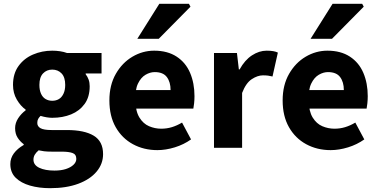

<svg xmlns="http://www.w3.org/2000/svg" viewBox="-20 -773 1980 1004"><path d="M242 211Q184 211 137 197.5Q90 184 62 156.5Q34 129 34 85Q34 54 52.5 29Q71 4 104 -15V-19Q86 -32 72.5 -52.5Q59 -73 59 -103Q59 -130 75 -154.5Q91 -179 114 -196V-200Q88 -218 68 -252Q48 -286 48 -329Q48 -388 77 -428Q106 -468 153 -488Q200 -508 253 -508Q274 -508 294 -505Q314 -502 330 -496H511V-389H428V-385Q438 -372 443.5 -356.5Q449 -341 449 -322Q449 -266 422.5 -229.5Q396 -193 352 -175Q308 -157 253 -157Q240 -157 224.5 -159.5Q209 -162 192 -167Q184 -159 179.5 -151Q175 -143 175 -130Q175 -112 192 -102.5Q209 -93 250 -93H330Q421 -93 470 -63.5Q519 -34 519 33Q519 84 485 124.5Q451 165 389 188Q327 211 242 211ZM253 -246Q273 -246 288 -255Q303 -264 312 -283Q321 -302 321 -329Q321 -369 302 -389Q283 -409 253 -409Q224 -409 205 -389Q186 -369 186 -329Q186 -302 194.5 -283Q203 -264 218.5 -255Q234 -246 253 -246ZM265 119Q299 119 324 111Q349 103 364 89Q379 75 379 58Q379 34 359 27Q339 20 303 20H252Q226 20 210.5 18Q195 16 182 13Q168 25 161.5 36.5Q155 48 155 62Q155 90 185.5 104.5Q216 119 265 119Z M803 12Q732 12 675 -19Q618 -50 585 -108Q552 -166 552 -248Q552 -328 585.5 -386.5Q619 -445 672.5 -476.5Q726 -508 786 -508Q856 -508 903.5 -477Q951 -446 974 -392Q997 -338 997 -270Q997 -251 995 -232.5Q993 -214 991 -205H667L665 -302H872Q872 -344 852.5 -370Q833 -396 789 -396Q765 -396 741 -382Q717 -368 701.5 -336Q686 -304 688 -248Q689 -191 709 -158.5Q729 -126 759.5 -113Q790 -100 823 -100Q852 -100 878.5 -108Q905 -116 932 -132L979 -44Q941 -17 894 -2.5Q847 12 803 12ZM698 -570 813 -753H968L976 -738L810 -570Z M1099 0V-496H1219L1229 -410H1233Q1260 -459 1297.5 -483.5Q1335 -508 1374 -508Q1395 -508 1409 -505.5Q1423 -503 1433 -498L1405 -373Q1393 -376 1382 -377.5Q1371 -379 1355 -379Q1327 -379 1296.5 -359Q1266 -339 1246 -287V0Z M1709 12Q1638 12 1581 -19Q1524 -50 1491 -108Q1458 -166 1458 -248Q1458 -328 1491.5 -386.5Q1525 -445 1578.5 -476.5Q1632 -508 1692 -508Q1762 -508 1809.5 -477Q1857 -446 1880 -392Q1903 -338 1903 -270Q1903 -251 1901 -232.5Q1899 -214 1897 -205H1573L1571 -302H1778Q1778 -344 1758.5 -370Q1739 -396 1695 -396Q1671 -396 1647 -382Q1623 -368 1607.5 -336Q1592 -304 1594 -248Q1595 -191 1615 -158.5Q1635 -126 1665.5 -113Q1696 -100 1729 -100Q1758 -100 1784.5 -108Q1811 -116 1838 -132L1885 -44Q1847 -17 1800 -2.5Q1753 12 1709 12ZM1604 -570 1719 -753H1874L1882 -738L1716 -570Z"/></svg>

Font: Mada
Style: Bold
Weight: 700
Designer: Khaled Hosny
Version: Version 1.5